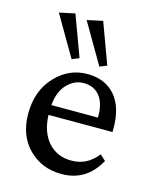

<svg xmlns="http://www.w3.org/2000/svg" viewBox="-104 -731 646 809"><g transform="rotate(15 219.5 -326.5)"><path d="M279.3 -470.7 176.8 -646.5 245.1 -661.1 310.5 -483.4ZM158.2 -470.7 55.7 -646.5 124 -661.1 189.5 -483.4ZM242.2 7.8Q155.3 7.8 98.1 -49.6Q41 -106.9 41 -202.1Q41 -302.7 100.6 -365.7Q160.2 -428.7 242.2 -427.7Q318.8 -426.8 361.6 -376.7Q404.3 -326.7 404.3 -236.3V-218.8H125Q127.9 -143.1 166.5 -100.3Q205.1 -57.6 266.6 -57.6Q301.3 -57.6 328.4 -71Q355.5 -84.5 380.9 -115.2L405.3 -92.8Q350.1 7.8 242.2 7.8ZM234.4 -386.7Q193.8 -386.7 162.6 -354.2Q131.3 -321.8 126 -261.7H329.1V-269.5Q329.1 -325.2 304 -356Q278.8 -386.7 234.4 -386.7Z"/></g></svg>

Font: Crimson Pro
Style: Regular
Weight: 400
Designer: Jacques Le Bailly
Foundry: Baron von Fonthausen
Version: Version 1.003